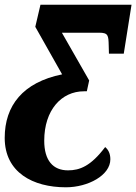

<svg xmlns="http://www.w3.org/2000/svg" viewBox="-21 -556 579 816"><path d="M259 240C353 240 448 189 448 121C448 96 439 80 426 69C365 150 318 168 268 168C205 168 167 127 167 42C167 -88 240 -168 336 -168H348L358 -214L242 -417H401C439 -417 440 -405 441 -363L442 -328H505L538 -536H151L129 -442L243 -240C76 -206 -1 -107 -1 30C-1 177 119 240 259 240Z"/></svg>

Font: Noto Serif Condensed Black
Style: Italic
Weight: 900
Width: 3
Italic angle: -12°
Designer: Monotype Design Team
Foundry: Monotype Imaging Inc.
Version: Version 2.013